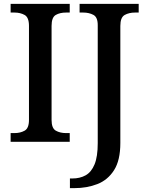

<svg xmlns="http://www.w3.org/2000/svg" viewBox="-20 -734 764 994"><path d="M35 0V-45H55Q85 -45 107.5 -57.5Q130 -70 130 -113V-600Q130 -644 107.5 -656.5Q85 -669 55 -669H35V-714H341V-669H322Q290 -669 268.5 -656.5Q247 -644 247 -600V-113Q247 -70 269 -57.5Q291 -45 322 -45H341V0ZM342 240V190H354Q394 190 423.5 173.5Q453 157 469.5 117Q486 77 486 7V-604Q486 -645 463.5 -657Q441 -669 411 -669H392V-714H698V-669H679Q648 -669 625.5 -656.5Q603 -644 603 -600V6Q603 96 570.5 147Q538 198 484 219Q430 240 365 240Z"/></svg>

Font: Noto Serif Sinhala Medium
Style: Regular
Weight: 500
Designer: Jelle Bosma - Monotype Design Team
Foundry: Monotype Imaging Inc.
Version: Version 2.007; ttfautohint (v1.8.4.7-5d5b)